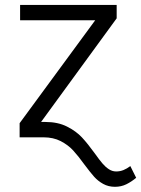

<svg xmlns="http://www.w3.org/2000/svg" viewBox="-20 -550 565 769"><path d="M360.4 65.4Q378.4 90.8 390.4 104.7Q402.3 118.7 416 127.7Q429.7 136.7 445.3 136.7Q460.9 136.7 474.6 131.1Q488.3 125.5 502 115.2L525.4 162.1Q506.8 177.7 486.1 188Q465.3 198.2 440.4 198.2Q414.1 198.2 393.1 186.5Q372.1 174.8 356.7 157.5Q341.3 140.1 318.4 109.4Q293 74.2 272.7 52.2Q252.4 30.3 222.9 15.1Q193.4 0 154.3 0H58.6V-56.6L361.3 -468.8H60.5V-530.3H447.3V-476.6L144.5 -61.5H162.1Q211.9 -61.5 248.5 -43Q285.2 -24.4 308.3 0.5Q331.5 25.4 360.4 65.4Z"/></svg>

Font: Pretendard JP Light
Style: Regular
Weight: 300
Designer: Base glyphs from Inter by Rasmus Andersson; Hangeul glyphs from Noto Sans CJK(Source Han Sans) by Jang Soo-young and Kan
Foundry: Kil Hyung-jin
Version: Version 1.309